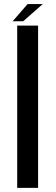

<svg xmlns="http://www.w3.org/2000/svg" viewBox="-20 -909 272 929"><path d="M63.2 0H164.3V-785H63.2ZM41.1 -806H92.1L186.7 -889.3H113.5Z"/></svg>

Font: Anybody Thin
Style: Regular
Weight: 100
Designer: Tyler Finck
Foundry: Etcetera Type Company
Version: Version 1.114;gftools[0.9.25]